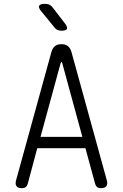

<svg xmlns="http://www.w3.org/2000/svg" viewBox="-20 -970 640 1000"><path d="M191 -257H409L304 -642Q303 -647 300.5 -647Q298 -647 296 -642ZM476 -11 425 -198H174L124 -11Q121 -1 114 4.5Q107 10 93 10Q74 10 66 -0.5Q58 -11 64 -32L248 -700Q254 -720 266.5 -730Q279 -740 300 -740Q321 -740 333.5 -730Q346 -720 352 -700L536 -32Q542 -11 534 -0.5Q526 10 507 10Q493 10 486 4.5Q479 -1 476 -11ZM300 -810Q289 -810 279.5 -814Q270 -818 263 -828L195 -911Q179 -930 184 -940Q189 -950 215 -950Q228 -950 237.5 -945.5Q247 -941 255 -930L319 -847Q333 -828 328.5 -819Q324 -810 300 -810Z"/></svg>

Font: Maple Mono ExtraLight
Style: Regular
Weight: 275
Monospace: yes
Designer: subframe7536
Version: Version 7.000